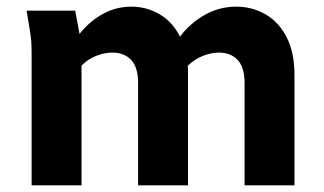

<svg xmlns="http://www.w3.org/2000/svg" viewBox="-20 -557 975 577"><path d="M60 -525H206L219 -455Q248 -492 288 -514.5Q328 -537 375 -537Q420 -537 459 -514.5Q498 -492 521 -447Q550 -486 594 -511.5Q638 -537 690 -537Q737 -537 777 -514.5Q817 -492 841 -446Q865 -400 865 -331V0H715V-308Q715 -355 694 -377Q673 -399 638 -399Q615 -399 589.5 -389Q564 -379 544 -359Q545 -352 545 -345.5Q545 -339 545 -331V0H395V-308Q395 -355 374 -377Q353 -399 318 -399Q295 -399 270 -389.5Q245 -380 225 -360V0H75V-400Q75 -421 73.5 -437.5Q72 -454 68 -476Z"/></svg>

Font: Radio Canada
Style: Bold
Weight: 700
Designer: Charles Daoud, Etienne Aubert Bonn, Alexandre Saumier Demers, Jacques Le Bailly
Foundry: Radio-Canada
Version: Version 2.104; ttfautohint (v1.8.4.7-5d5b);gftools[0.9.28.de